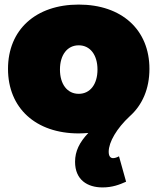

<svg xmlns="http://www.w3.org/2000/svg" viewBox="-20 -575 688 839"><path d="M633 -274C633 -445 512 -555 324 -555C136 -555 15 -445 15 -274C15 -103 136 8 324 8C338 8 353 7 366 6C327 47 308 86 308 132C308 211 362 244 428 244C471 244 502 232 531 219L500 108C491 113 482 116 474 116C463 116 455 108 455 88C455 46 490 -14 547 -67C602 -116 633 -187 633 -274ZM242 -271C242 -335 274 -377 324 -377C374 -377 406 -335 406 -271C406 -207 374 -165 324 -165C274 -165 242 -207 242 -271Z"/></svg>

Font: Montserrat-Arabic Black
Style: Regular
Weight: 900
Designer: Mohamed Gaber
Foundry: Kief Type Foundry
Version: Version 5.008;PS 005.008;hotconv 1.0.88;makeotf.lib2.5.64775